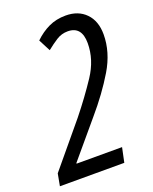

<svg xmlns="http://www.w3.org/2000/svg" viewBox="-170 -800 698 877"><g transform="rotate(-20 179.5 -362.0)"><path d="M-33 0H280L295 -71H74V-74L219 -246Q292 -331 342 -414.5Q392 -498 392 -584Q392 -649 355.5 -686.5Q319 -724 258 -724Q212 -724 175 -706.5Q138 -689 106 -658L136 -600Q162 -621 187 -637Q212 -653 242 -653Q310 -653 310 -571Q310 -491 261 -417Q212 -343 151 -267L-22 -59Z"/></g></svg>

Font: Noto Sans UI Condensed
Style: Italic
Weight: 400
Width: 3
Italic angle: -12°
Designer: Monotype Design Team
Foundry: Monotype Imaging Inc.
Version: Version 1.901